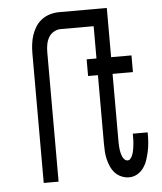

<svg xmlns="http://www.w3.org/2000/svg" viewBox="-53 -781 706 836"><g transform="rotate(-5 300.0 -363.5)"><path d="M105 0V-566Q105 -587 107.5 -607Q110 -627 116.5 -646.5Q123 -666 134 -683Q145 -700 161.5 -712Q178 -724 197.5 -729.5Q217 -735 237 -735H413V-661H237Q221 -661 206.5 -652.5Q192 -644 184 -630Q176 -616 173 -599.5Q170 -583 170 -566V0ZM478 8Q461 8 444.5 1Q428 -6 416.5 -18.5Q405 -31 398 -47Q391 -63 387 -79.5Q383 -96 382 -113.5Q381 -131 381 -148V-447H338V-520H381V-735H445V-520H534V-447H445V-148Q445 -140 445.5 -132Q446 -124 447 -116Q448 -108 450 -100Q452 -92 455 -85Q458 -78 464 -72Q470 -66 478 -66Q485 -66 490 -72Q495 -78 498 -85Q501 -92 503 -99.5Q505 -107 506 -114.5Q507 -122 508 -129.5Q509 -137 509.5 -144.5Q510 -152 510 -159.5Q510 -167 510 -175V-180H575V-171Q575 -152 573.5 -133.5Q572 -115 568 -96.5Q564 -78 558 -60Q552 -42 541 -26.5Q530 -11 513.5 -1.5Q497 8 478 8Z"/></g></svg>

Font: Iosevka Extended
Style: Regular
Weight: 400
Width: 7
Monospace: yes
Designer: Belleve Invis
Foundry: Belleve Invis
Version: Version 32.5.0; ttfautohint (v1.8.4)